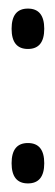

<svg xmlns="http://www.w3.org/2000/svg" viewBox="-20 -464 129 447"><path d="M45 -37Q7 -37 7 -84Q7 -131 45 -131Q83 -131 83 -84Q83 -37 45 -37ZM45 -350Q7 -350 7 -397Q7 -444 45 -444Q83 -444 83 -397Q83 -350 45 -350Z"/></svg>

Font: Bricolage Grotesque 96pt Condensed Light
Style: Regular
Weight: 300
Width: 3
Designer: Mathieu Triay
Foundry: Atelier Triay
Version: Version 1.001; ttfautohint (v1.8.4.7-5d5b);gftools[0.9.33.de